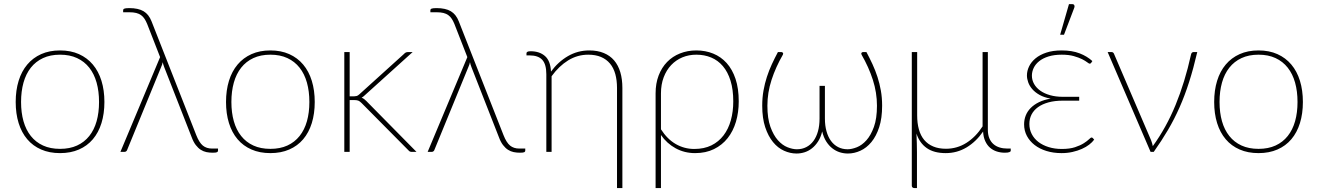

<svg xmlns="http://www.w3.org/2000/svg" viewBox="-20 -750 6511 948"><path d="M276.5 -501Q329 -501 369.8 -482.8Q410.5 -464.5 438.5 -431.2Q466.5 -398 481 -351Q495.5 -304 495.5 -246.5Q495.5 -189 481 -142.2Q466.5 -95.5 438.5 -62.5Q410.5 -29.5 369.8 -11.8Q329 6 276.5 6Q224 6 183.2 -11.8Q142.5 -29.5 114.5 -62.5Q86.5 -95.5 72 -142.2Q57.5 -189 57.5 -246.5Q57.5 -304 72 -351Q86.5 -398 114.5 -431.2Q142.5 -464.5 183.2 -482.8Q224 -501 276.5 -501ZM276.5 -15Q324.5 -15 360.5 -31.5Q396.5 -48 420.8 -78.5Q445 -109 457 -151.5Q469 -194 469 -246.5Q469 -299 457 -342Q445 -385 420.8 -415.8Q396.5 -446.5 360.5 -463.2Q324.5 -480 276.5 -480Q228.5 -480 192.5 -463.2Q156.5 -446.5 132.2 -415.8Q108 -385 96 -342Q84 -299 84 -246.5Q84 -194 96 -151.5Q108 -109 132.2 -78.5Q156.5 -48 192.5 -31.5Q228.5 -15 276.5 -15Z M1056.5 -16.5V-6Q1056.5 -1 1051.5 1.5Q1046.5 4 1030.5 4Q1014 4 999.2 1Q984.5 -2 971.2 -10.5Q958 -19 946.5 -34Q935 -49 926 -73.5L791 -418Q785.5 -432 783.5 -443Q781.5 -432 776 -420L607.5 -9Q606.5 -6 603 -3Q599.5 0 594 0H574.5L770.5 -468L706.5 -632Q700.5 -646.5 693.5 -657.2Q686.5 -668 676.5 -675.2Q666.5 -682.5 652.5 -686Q638.5 -689.5 618.5 -689.5H588V-699.5Q588 -701.5 589 -703.5Q590 -705.5 593 -707Q596 -708.5 602 -709.2Q608 -710 618 -710Q663 -710 689 -694.5Q715 -679 728.5 -644L949 -83Q963.5 -46 981.5 -31.2Q999.5 -16.5 1027 -16.5Z M1315 -501Q1367.5 -501 1408.2 -482.8Q1449 -464.5 1477 -431.2Q1505 -398 1519.5 -351Q1534 -304 1534 -246.5Q1534 -189 1519.5 -142.2Q1505 -95.5 1477 -62.5Q1449 -29.5 1408.2 -11.8Q1367.5 6 1315 6Q1262.5 6 1221.8 -11.8Q1181 -29.5 1153 -62.5Q1125 -95.5 1110.5 -142.2Q1096 -189 1096 -246.5Q1096 -304 1110.5 -351Q1125 -398 1153 -431.2Q1181 -464.5 1221.8 -482.8Q1262.5 -501 1315 -501ZM1315 -15Q1363 -15 1399 -31.5Q1435 -48 1459.2 -78.5Q1483.5 -109 1495.5 -151.5Q1507.5 -194 1507.5 -246.5Q1507.5 -299 1495.5 -342Q1483.5 -385 1459.2 -415.8Q1435 -446.5 1399 -463.2Q1363 -480 1315 -480Q1267 -480 1231 -463.2Q1195 -446.5 1170.8 -415.8Q1146.5 -385 1134.5 -342Q1122.5 -299 1122.5 -246.5Q1122.5 -194 1134.5 -151.5Q1146.5 -109 1170.8 -78.5Q1195 -48 1231 -31.5Q1267 -15 1315 -15Z M1706.5 -493V-274.5H1729.5Q1735 -274.5 1741 -276Q1747 -277.5 1754.5 -284.5L1974 -483Q1978.5 -488 1983.2 -490.5Q1988 -493 1995.5 -493H2017.5L1781 -279.5Q1777 -275.5 1773.2 -272.8Q1769.5 -270 1765.5 -267.5Q1772.5 -265 1778 -260.8Q1783.5 -256.5 1788.5 -251.5L2036.5 0H2014Q2009 0 2004.8 -1.5Q2000.5 -3 1996.5 -8L1765 -241.5Q1756.5 -250 1749.5 -253Q1742.5 -256 1727.5 -256H1706.5V0H1680V-493Z M2573.5 -16.5V-6Q2573.5 -1 2568.5 1.5Q2563.5 4 2547.5 4Q2531 4 2516.2 1Q2501.5 -2 2488.2 -10.5Q2475 -19 2463.5 -34Q2452 -49 2443 -73.5L2308 -418Q2302.5 -432 2300.5 -443Q2298.5 -432 2293 -420L2124.5 -9Q2123.5 -6 2120 -3Q2116.5 0 2111 0H2091.5L2287.5 -468L2223.5 -632Q2217.5 -646.5 2210.5 -657.2Q2203.5 -668 2193.5 -675.2Q2183.5 -682.5 2169.5 -686Q2155.5 -689.5 2135.5 -689.5H2105V-699.5Q2105 -701.5 2106 -703.5Q2107 -705.5 2110 -707Q2113 -708.5 2119 -709.2Q2125 -710 2135 -710Q2180 -710 2206 -694.5Q2232 -679 2245.5 -644L2466 -83Q2480.5 -46 2498.5 -31.2Q2516.5 -16.5 2544 -16.5Z M2579.5 -487.5Q2579.5 -491.5 2584 -494.2Q2588.5 -497 2599.5 -497Q2644 -497 2671 -473.2Q2698 -449.5 2700.5 -396.5Q2735.5 -444.5 2784 -472.8Q2832.5 -501 2889.5 -501Q2930.5 -501 2961.2 -488.2Q2992 -475.5 3012.2 -451.8Q3032.5 -428 3042.8 -393.5Q3053 -359 3053 -315.5V178.5H3026.5V-315.5Q3026.5 -354 3018 -384.5Q3009.5 -415 2991.8 -436.2Q2974 -457.5 2947.2 -468.8Q2920.5 -480 2884.5 -480Q2831 -480 2785.2 -451.8Q2739.5 -423.5 2703.5 -373.5V0H2677.5V-383.5Q2677.5 -432.5 2657.5 -454.5Q2637.5 -476.5 2594.5 -476.5H2579.5Z M3243.5 -111.5Q3275 -62.5 3317 -38.5Q3359 -14.5 3408 -14.5Q3456.5 -14.5 3492.5 -32.2Q3528.5 -50 3552.5 -81.5Q3576.5 -113 3588.5 -156Q3600.5 -199 3600.5 -249.5Q3600.5 -308 3587 -351.5Q3573.5 -395 3549.2 -423.5Q3525 -452 3491.5 -466Q3458 -480 3418 -480Q3381 -480 3349.2 -466.8Q3317.5 -453.5 3294 -428.8Q3270.5 -404 3257 -368.5Q3243.5 -333 3243.5 -289ZM3217 -289Q3217 -338 3232 -377.2Q3247 -416.5 3273.8 -444Q3300.5 -471.5 3337.5 -486.2Q3374.5 -501 3418 -501Q3463 -501 3501.2 -485.5Q3539.5 -470 3567.8 -438.8Q3596 -407.5 3611.8 -360.2Q3627.5 -313 3627.5 -249.5Q3627.5 -195.5 3613.8 -149Q3600 -102.5 3572.8 -68Q3545.5 -33.5 3505.2 -13.8Q3465 6 3412 6Q3359.5 6 3316 -17.8Q3272.5 -41.5 3243.5 -83.5V178.5H3217Z M4258 -493Q4274 -463 4288 -432.8Q4302 -402.5 4312.5 -370.2Q4323 -338 4329.2 -303Q4335.5 -268 4335.5 -228Q4335.5 -166.5 4321 -122Q4306.5 -77.5 4282.5 -48.5Q4258.5 -19.5 4228.2 -5.8Q4198 8 4166.5 8Q4146 8 4126.2 1.8Q4106.5 -4.5 4089.5 -17.8Q4072.5 -31 4059.5 -51.5Q4046.5 -72 4039.5 -101Q4032.5 -72 4019.2 -51.5Q4006 -31 3989.2 -17.8Q3972.5 -4.5 3952.8 1.8Q3933 8 3913 8Q3881.5 8 3851 -5.8Q3820.5 -19.5 3796.8 -48.5Q3773 -77.5 3758.2 -122Q3743.5 -166.5 3743.5 -228Q3743.5 -268 3749.8 -303Q3756 -338 3766.5 -370.2Q3777 -402.5 3791 -432.8Q3805 -463 3821 -493H3838Q3841.5 -493 3845 -489.8Q3848.5 -486.5 3845.5 -480Q3810 -418.5 3789.5 -355.5Q3769 -292.5 3769 -228Q3769 -165 3784 -123.5Q3799 -82 3821 -57.5Q3843 -33 3868.2 -23Q3893.5 -13 3914.5 -13Q3940.5 -13 3961.2 -23.8Q3982 -34.5 3996.5 -54.2Q4011 -74 4018.8 -102Q4026.5 -130 4026.5 -164.5V-326H4053V-164.5Q4053 -130 4060.8 -102Q4068.5 -74 4083 -54.2Q4097.5 -34.5 4118.2 -23.8Q4139 -13 4165 -13Q4185.5 -13 4210.8 -23Q4236 -33 4258 -57.5Q4280 -82 4295 -123.5Q4310 -165 4310 -228Q4310 -292.5 4289.8 -355.5Q4269.5 -418.5 4234 -480Q4231 -486.5 4234.2 -489.8Q4237.5 -493 4241.5 -493Z M4970.5 -16.5V-5.5Q4970.5 -1.5 4963.5 1.2Q4956.5 4 4941.5 4Q4920.5 4 4901.8 -2Q4883 -8 4868.5 -20.5Q4854 -33 4844.8 -52.8Q4835.5 -72.5 4834 -100.5Q4799.5 -50.5 4752.5 -22.2Q4705.5 6 4649.5 6Q4591.5 6 4556 -18.8Q4520.5 -43.5 4505 -90.5Q4506 -67.5 4506.8 -42.8Q4507.5 -18 4507.5 2V178.5H4494.5Q4488.5 178.5 4485.2 175.2Q4482 172 4482 166.5V-493H4508.5V-180.5Q4508.5 -142 4517 -111.2Q4525.5 -80.5 4543.2 -59.2Q4561 -38 4587.8 -26.8Q4614.5 -15.5 4650.5 -15.5Q4705.5 -15.5 4751.5 -44.5Q4797.5 -73.5 4831.5 -126V-493H4857.5V-109.5Q4857.5 -85 4864.8 -67.5Q4872 -50 4884.8 -38.8Q4897.5 -27.5 4915.2 -22Q4933 -16.5 4954 -16.5Z M5382.5 -60.5Q5373.5 -48 5358 -36Q5342.5 -24 5321.8 -14.8Q5301 -5.5 5275.8 0.2Q5250.5 6 5221.5 6Q5181 6 5147 -4.5Q5113 -15 5088.5 -34Q5064 -53 5050.2 -79Q5036.5 -105 5036.5 -136Q5036.5 -159 5044.5 -179.5Q5052.5 -200 5069 -216.8Q5085.5 -233.5 5110 -245.5Q5134.5 -257.5 5167.5 -263Q5135 -269 5112.8 -281.5Q5090.5 -294 5076.8 -310Q5063 -326 5056.8 -343.5Q5050.5 -361 5050.5 -377.5Q5050.5 -400 5061 -422Q5071.5 -444 5092.8 -461.8Q5114 -479.5 5146.2 -490.2Q5178.5 -501 5222 -501Q5273.5 -501 5310.8 -486.5Q5348 -472 5373.5 -448.5L5367.5 -439.5Q5364.5 -435.5 5360.5 -435.5Q5357 -435.5 5348 -442.5Q5339 -449.5 5322.8 -457.8Q5306.5 -466 5281.8 -473Q5257 -480 5222.5 -480Q5184.5 -480 5156.8 -471.2Q5129 -462.5 5110.8 -447.8Q5092.5 -433 5083.8 -414.5Q5075 -396 5075 -376.5Q5075 -354.5 5085.8 -335.5Q5096.5 -316.5 5116.5 -302.2Q5136.5 -288 5164.8 -280Q5193 -272 5227.5 -272H5308.5V-253H5227.5Q5187.5 -253 5156.8 -244.5Q5126 -236 5105 -220.8Q5084 -205.5 5073.2 -184.5Q5062.5 -163.5 5062.5 -138Q5062.5 -111 5074.2 -88.2Q5086 -65.5 5107 -49.2Q5128 -33 5157.5 -23.8Q5187 -14.5 5222.5 -14.5Q5261.5 -14.5 5288 -23.2Q5314.5 -32 5331.2 -42.8Q5348 -53.5 5356.8 -62.2Q5365.5 -71 5369.5 -71Q5373.5 -71 5376 -68ZM5214.5 -578.5 5258 -729.5H5275.5Q5281.5 -729.5 5284.2 -724.5Q5287 -719.5 5284.5 -712.5L5233.5 -578.5Z M5891.5 -493Q5872.5 -411.5 5851.2 -345Q5830 -278.5 5804.2 -220.2Q5778.5 -162 5747 -108.5Q5715.5 -55 5676.5 0H5661L5449 -493H5468Q5473.5 -493 5476.5 -490Q5479.5 -487 5480.5 -484L5663.5 -57.5Q5666.5 -50 5668.5 -42.8Q5670.5 -35.5 5672 -28.5Q5738.5 -120 5784.5 -232Q5830.5 -344 5860.5 -480Q5862 -487.5 5865.5 -490.2Q5869 -493 5873 -493Z M6194 -501Q6246.5 -501 6287.2 -482.8Q6328 -464.5 6356 -431.2Q6384 -398 6398.5 -351Q6413 -304 6413 -246.5Q6413 -189 6398.5 -142.2Q6384 -95.5 6356 -62.5Q6328 -29.5 6287.2 -11.8Q6246.5 6 6194 6Q6141.5 6 6100.8 -11.8Q6060 -29.5 6032 -62.5Q6004 -95.5 5989.5 -142.2Q5975 -189 5975 -246.5Q5975 -304 5989.5 -351Q6004 -398 6032 -431.2Q6060 -464.5 6100.8 -482.8Q6141.5 -501 6194 -501ZM6194 -15Q6242 -15 6278 -31.5Q6314 -48 6338.2 -78.5Q6362.5 -109 6374.5 -151.5Q6386.5 -194 6386.5 -246.5Q6386.5 -299 6374.5 -342Q6362.5 -385 6338.2 -415.8Q6314 -446.5 6278 -463.2Q6242 -480 6194 -480Q6146 -480 6110 -463.2Q6074 -446.5 6049.8 -415.8Q6025.5 -385 6013.5 -342Q6001.5 -299 6001.5 -246.5Q6001.5 -194 6013.5 -151.5Q6025.5 -109 6049.8 -78.5Q6074 -48 6110 -31.5Q6146 -15 6194 -15Z"/></svg>

Font: Lato ExtraLight
Style: Regular
Weight: 275
Designer: Lukasz Dziedzic with Adam Twardoch and Botio Nikoltchev
Foundry: tyPoland Lukasz Dziedzic
Version: Version 2.015; 2015-08-06; http://www.latofonts.com/